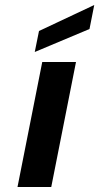

<svg xmlns="http://www.w3.org/2000/svg" viewBox="-20 -748 397 768"><path d="M149 -500H284L185 0H50ZM357 -728 338 -632 119 -540 136 -624Z"/></svg>

Font: Albert Sans
Style: Bold Italic
Weight: 700
Italic angle: -11.25°
Designer: Andreas Rasmussen
Foundry: a.Foundry
Version: Version 1.025